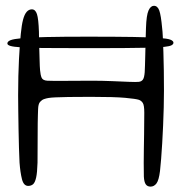

<svg xmlns="http://www.w3.org/2000/svg" viewBox="-20 -652 643 678"><path d="M258.5 -482Q181 -482 131.5 -482.5Q82 -483 54.8 -484.8Q27.5 -486.5 16.8 -489.8Q6 -493 6 -498.5Q6 -505.5 17 -510Q28 -514.5 57.8 -517.2Q87.5 -520 143.5 -521.2Q199.5 -522.5 289 -522.5Q389 -522.5 449.2 -521.5Q509.5 -520.5 540.5 -518.2Q571.5 -516 582 -511.8Q592.5 -507.5 592.5 -501Q592.5 -496 585.8 -492.2Q579 -488.5 560 -486.5Q541 -484.5 504 -483.5Q467 -482.5 407 -482.2Q347 -482 258.5 -482ZM511.5 7Q500.5 7 494.8 -1Q489 -9 488 -28.5Q487.5 -51.5 487.5 -76.5Q487.5 -101.5 488 -127Q488.5 -152.5 488.8 -176Q489 -199.5 489.2 -219.8Q489.5 -240 489.5 -254Q489.5 -280.5 484.2 -288.5Q479 -296.5 470.5 -299.5Q460 -303 422.5 -306.5Q385 -310 300.5 -310Q251.5 -310 222 -309.5Q192.5 -309 176.2 -308.2Q160 -307.5 151.2 -306Q142.5 -304.5 135.5 -302Q128 -299.5 121.5 -292.2Q115 -285 114.5 -266Q114 -257.5 113.8 -245.2Q113.5 -233 113.2 -217Q113 -201 113 -180.5Q113 -160 112.8 -134.5Q112.5 -109 112.5 -77.5Q111.5 -42 107.5 -24.5Q103.5 -7 96.5 -1.2Q89.5 4.5 79.5 4.5Q63.5 4.5 57.5 -19.5Q51.5 -43.5 49 -78Q48 -98.5 47 -129.5Q46 -160.5 45.5 -194.8Q45 -229 44.5 -260.8Q44 -292.5 44 -314.5Q44 -351.5 44.8 -383.2Q45.5 -415 47 -442.2Q48.5 -469.5 50 -492Q51.5 -514.5 53.5 -533Q56.5 -564 61.5 -582.8Q66.5 -601.5 74.2 -610.2Q82 -619 92.5 -619Q105 -619 110.5 -602.2Q116 -585.5 117.5 -539.5Q117.5 -521 118 -503.5Q118.5 -486 119 -470.2Q119.5 -454.5 119.8 -441.5Q120 -428.5 120.5 -419Q121 -409.5 121.5 -404Q123 -386.5 127.2 -377.2Q131.5 -368 147 -367Q168 -366 211.5 -366.5Q255 -367 303 -367Q341 -367 375.8 -365.5Q410.5 -364 436 -363Q461.5 -362 470 -363Q479.5 -364 484.5 -370.8Q489.5 -377.5 491 -397Q491.5 -406 492 -421.5Q492.5 -437 493 -458.2Q493.5 -479.5 494 -503.8Q494.5 -528 495.5 -553.5Q497 -598.5 504.5 -615Q512 -631.5 523.5 -631.5Q536.5 -631.5 542.5 -614.8Q548.5 -598 552.5 -553.5Q554 -543 555 -520.8Q556 -498.5 557 -468.2Q558 -438 558.5 -402.8Q559 -367.5 559 -332Q559 -304.5 558.2 -272.8Q557.5 -241 556 -208.8Q554.5 -176.5 552.8 -146.2Q551 -116 549 -90.8Q547 -65.5 545 -48Q541 -15.5 532.5 -4.2Q524 7 511.5 7Z"/></svg>

Font: Gluten ExtraLight
Style: Regular
Weight: 250
Designer: Tyler Finck
Foundry: Etcetera Type Company
Version: Version 1.300